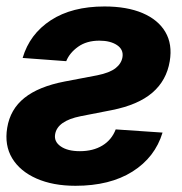

<svg xmlns="http://www.w3.org/2000/svg" viewBox="-21 -573 571 603"><path d="M50.1 -391Q72.2 -466.1 138.6 -509.4Q205 -552.7 307.2 -552.7Q377.7 -552.7 426.7 -531.9Q475.7 -511 498.3 -472.6Q521 -434.1 512.1 -380.7Q502.1 -320.3 457.5 -281.9Q412.8 -243.5 329.8 -227.1L232.1 -208Q159 -193.3 152.1 -151.2Q148.2 -128.1 169.8 -113.2Q191.3 -98.2 229.9 -98.2Q271.3 -98.2 300.5 -115.9Q329.7 -133.5 342.4 -166.6L489.5 -156.6Q465.9 -78.8 395 -34.1Q324 10.5 216.1 10.5Q145.2 10.5 93.6 -12.3Q41.9 -35.1 17.2 -76Q-7.4 -117 1.6 -171.5Q11.1 -229.9 55.7 -265.5Q100.2 -301.2 182 -317L284.4 -336.5Q323.5 -344.4 341.9 -358.9Q360.4 -373.3 363.7 -393.9Q367.3 -417.5 346.4 -431.4Q325.5 -445.3 291.1 -445.3Q251 -445.3 224.2 -426.1Q197.4 -406.9 187 -380.9Z"/></svg>

Font: Inter Tight
Style: Italic
Weight: 400
Italic angle: -9.39999°
Designer: Rasmus Andersson
Foundry: rsms
Version: Version 3.002